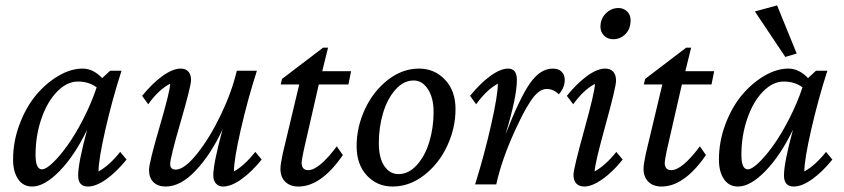

<svg xmlns="http://www.w3.org/2000/svg" viewBox="-20 -681 3117 709"><path d="M98.6 7.8Q65.4 7.8 46.9 -19.5Q28.3 -46.9 28.3 -91.8Q28.3 -158.2 52 -221.4Q75.7 -284.7 112.5 -329.1Q149.4 -373.5 195.3 -400.6Q241.2 -427.7 285.2 -427.7Q323.7 -427.7 357.4 -392.6L386.7 -419.9H428.7Q394.5 -313.5 369.1 -202.4Q343.8 -91.3 343.8 -47.9Q384.3 -70.3 423.8 -120.1L447.3 -91.8Q410.2 -45.9 372.3 -19Q334.5 7.8 304.7 7.8Q268.6 7.8 268.6 -33.2Q268.6 -79.6 301.8 -202.1Q255.9 -106.9 200.2 -49.6Q144.5 7.8 98.6 7.8ZM111.3 -109.4Q111.3 -55.7 134.8 -55.7Q149.9 -55.7 175.8 -80.6Q201.7 -105.5 230.2 -145.5Q258.8 -185.5 288.1 -242.7Q317.4 -299.8 336.9 -358.4Q308.1 -379.9 267.6 -379.9Q227.1 -379.9 190.7 -342.5Q154.3 -305.2 132.8 -242.4Q111.3 -179.7 111.3 -109.4Z M647.5 -427.7Q665.5 -427.7 675.5 -416.7Q685.5 -405.8 685.5 -385.7Q685.5 -363.3 647 -230.7Q608.4 -98.1 608.4 -75.2Q608.4 -54.7 628.9 -54.7Q660.6 -54.7 707.5 -113Q754.4 -171.4 795.4 -256.8Q836.4 -342.3 854.5 -419.9H928.7Q894.5 -313.5 869.1 -202.4Q843.8 -91.3 843.8 -47.9Q882.3 -69.3 922.9 -120.1L946.3 -91.8Q909.2 -45.9 871.3 -19Q833.5 7.8 803.7 7.8Q787.1 7.8 777.3 -3.4Q767.6 -14.6 767.6 -33.2Q767.6 -77.1 801.8 -203.1Q759.3 -111.8 703.4 -52Q647.5 7.8 591.8 7.8Q563 7.8 546.6 -8.3Q530.3 -24.4 530.3 -53.7Q530.3 -79.1 569.3 -212.6Q608.4 -346.2 608.4 -372.1Q564.9 -349.1 527.3 -295.9L504.9 -327.1Q542.5 -373.5 580.3 -400.6Q618.2 -427.7 647.5 -427.7Z M1246.1 -108.4Q1166 7.8 1082 7.8Q1051.3 7.8 1033.4 -9.8Q1015.6 -27.3 1015.6 -57.6Q1015.6 -74.2 1024.4 -115.2L1085 -369.1H1016.6L1021.5 -389.6L1172.9 -504.9H1191.4L1169.9 -418H1276.4L1266.6 -369.1H1157.2L1101.6 -126Q1093.8 -88.4 1093.8 -80.1Q1093.8 -52.7 1118.2 -52.7Q1157.7 -52.7 1223.6 -140.6Z M1429.7 7.8Q1372.6 7.8 1334.7 -33Q1296.9 -73.7 1296.9 -141.6Q1296.9 -211.4 1327.4 -277.3Q1357.9 -343.3 1411.6 -385.5Q1465.3 -427.7 1527.3 -427.7Q1584.5 -427.7 1623.3 -386.7Q1662.1 -345.7 1662.1 -278.3Q1662.1 -208 1631.3 -142.1Q1600.6 -76.2 1546.4 -34.2Q1492.2 7.8 1429.7 7.8ZM1451.2 -38.1Q1489.3 -38.1 1519.5 -71.8Q1549.8 -105.5 1565.4 -157.5Q1581.1 -209.5 1581.1 -267.6Q1581.1 -319.8 1560.1 -351.8Q1539.1 -383.8 1507.8 -383.8Q1470.2 -383.8 1440.2 -349.9Q1410.2 -315.9 1394.5 -263.4Q1378.9 -210.9 1378.9 -152.3Q1378.9 -97.7 1399.2 -67.9Q1419.4 -38.1 1451.2 -38.1Z M1999 -352.5Q1983.4 -352.5 1968.5 -341.1Q1953.6 -329.6 1938.2 -305.9Q1922.9 -282.2 1911.1 -259.5Q1899.4 -236.8 1882.8 -201.2Q1832.5 -91.8 1812.5 0H1734.4Q1768.1 -107.4 1793.2 -218.3Q1818.4 -329.1 1818.4 -372.1Q1775.9 -348.6 1738.3 -295.9L1715.8 -327.1Q1752.9 -373 1790.5 -400.4Q1828.1 -427.7 1856.4 -427.7Q1888.7 -427.7 1888.7 -385.7Q1888.7 -323.2 1846.7 -184.6Q1899.4 -319.8 1937.3 -373.8Q1975.1 -427.7 2021.5 -427.7Q2042 -427.7 2053.7 -416.5Q2065.4 -405.3 2065.4 -385.7Q2065.4 -357.4 2043.9 -333Q2022.9 -352.5 1999 -352.5Z M2244.1 -536.1Q2224.1 -536.1 2210.7 -549.3Q2197.3 -562.5 2197.3 -582Q2197.3 -611.8 2217.3 -631.6Q2237.3 -651.4 2263.7 -651.4Q2282.7 -651.4 2295.7 -638.7Q2308.6 -626 2308.6 -606.4Q2308.6 -574.7 2289.8 -555.4Q2271 -536.1 2244.1 -536.1ZM2137.7 7.8Q2118.7 7.8 2108.2 -3.4Q2097.7 -14.6 2097.7 -35.2Q2097.7 -57.6 2137.2 -200.2Q2176.8 -342.8 2176.8 -371.1Q2134.8 -349.1 2096.7 -295.9L2073.2 -327.1Q2110.8 -373.5 2148.2 -400.6Q2185.5 -427.7 2214.8 -427.7Q2233.9 -427.7 2244.4 -416.3Q2254.9 -404.8 2254.9 -382.8Q2254.9 -359.9 2215.3 -216.6Q2175.8 -73.2 2175.8 -47.9Q2216.3 -70.3 2255.9 -120.1L2279.3 -91.8Q2242.7 -45.9 2204.3 -19Q2166 7.8 2137.7 7.8Z M2586.9 -108.4Q2506.8 7.8 2422.9 7.8Q2392.1 7.8 2374.3 -9.8Q2356.4 -27.3 2356.4 -57.6Q2356.4 -74.2 2365.2 -115.2L2425.8 -369.1H2357.4L2362.3 -389.6L2513.7 -504.9H2532.2L2510.7 -418H2617.2L2607.4 -369.1H2498L2442.4 -126Q2434.6 -88.4 2434.6 -80.1Q2434.6 -52.7 2459 -52.7Q2498.5 -52.7 2564.5 -140.6Z M2879.9 -470.7 2767.6 -638.7 2849.6 -661.1 2921.9 -483.4ZM2705.1 7.8Q2671.9 7.8 2653.3 -19.5Q2634.8 -46.9 2634.8 -91.8Q2634.8 -158.2 2658.4 -221.4Q2682.1 -284.7 2719 -329.1Q2755.9 -373.5 2801.8 -400.6Q2847.7 -427.7 2891.6 -427.7Q2930.2 -427.7 2963.9 -392.6L2993.2 -419.9H3035.2Q3001 -313.5 2975.6 -202.4Q2950.2 -91.3 2950.2 -47.9Q2990.7 -70.3 3030.3 -120.1L3053.7 -91.8Q3016.6 -45.9 2978.8 -19Q2940.9 7.8 2911.1 7.8Q2875 7.8 2875 -33.2Q2875 -79.6 2908.2 -202.1Q2862.3 -106.9 2806.6 -49.6Q2751 7.8 2705.1 7.8ZM2717.8 -109.4Q2717.8 -55.7 2741.2 -55.7Q2756.3 -55.7 2782.2 -80.6Q2808.1 -105.5 2836.7 -145.5Q2865.2 -185.5 2894.5 -242.7Q2923.8 -299.8 2943.4 -358.4Q2914.6 -379.9 2874 -379.9Q2833.5 -379.9 2797.1 -342.5Q2760.7 -305.2 2739.3 -242.4Q2717.8 -179.7 2717.8 -109.4Z"/></svg>

Font: Crimson Pro
Style: Italic
Weight: 400
Italic angle: -12°
Designer: Jacques Le Bailly
Foundry: Baron von Fonthausen
Version: Version 1.003